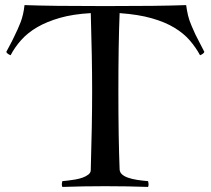

<svg xmlns="http://www.w3.org/2000/svg" viewBox="-20 -738 835 761"><path d="M77.1 -717.8Q130.4 -715.8 210 -714.8Q289.6 -713.9 397 -713.9Q504.4 -713.9 584.2 -714.8Q664.1 -715.8 717.8 -717.8Q720.7 -696.8 725.1 -677.5Q729.5 -658.2 739.7 -634.8L754.4 -601.6L790 -532.2Q786.6 -524.4 772.9 -519Q756.3 -549.8 732.4 -577.6Q708.5 -605.5 671.6 -627.9Q634.8 -650.4 581.8 -665.5Q528.8 -680.7 454.1 -686Q451.7 -625 450.4 -548.1Q449.2 -471.2 449.2 -377Q449.2 -282.2 450.4 -205.1Q451.7 -127.9 454.1 -66.9Q454.6 -55.2 463.4 -47.1Q472.2 -39.1 487.5 -33.7Q502.9 -28.3 523.2 -25.1Q543.5 -22 566.9 -20Q568.8 -11.7 568.8 -6.8Q568.8 -2.4 566.9 2.9Q484.9 0 397 0Q309.6 0 227.1 2.9Q225.1 -2.4 225.1 -6.8Q225.1 -11.7 227.1 -20L250.5 -22.5Q263.2 -23.9 278.8 -26.6Q294.4 -29.3 307.9 -34.2Q321.3 -39.1 330.6 -46.4Q339.8 -53.7 339.8 -64.5V-66.9Q342.3 -156.2 343.8 -233.4Q345.2 -310.5 345.2 -377Q345.2 -442.9 343.8 -519.8Q342.3 -596.7 339.8 -686Q269.5 -682.1 217.5 -667.2Q165.5 -652.3 127.4 -630.1Q89.4 -607.9 64 -579.3Q38.6 -550.8 22 -519Q8.3 -524.4 4.9 -532.2L26.9 -573.7L37.1 -594.7Q43.5 -607.9 49.8 -621.6Q56.2 -635.3 61.8 -650.1Q67.4 -665 71.3 -681.9Q75.2 -698.7 77.1 -717.8Z"/></svg>

Font: Jacques Francois
Style: Regular
Weight: 400
Designer: Manvel Shmavonyan, Alexei Vanyashin
Foundry: Cyreal (www.cyreal.org)
Version: Version 1.003